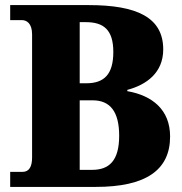

<svg xmlns="http://www.w3.org/2000/svg" viewBox="-20 -734 716 754"><path d="M20 0H356C553 0 648 -66 648 -198C648 -303 578 -359 480 -376V-381C555 -401 621 -448 621 -540C621 -666 517 -714 328 -714H20V-655H66C84 -655 106 -643 106 -599V-116C106 -80 95 -59 68 -59H20ZM319 -407H293V-647H317C386 -647 425 -618 425 -530C425 -442 389 -407 319 -407ZM342 -67H293V-340H344C413 -340 448 -295 448 -201C448 -102 408 -67 342 -67Z"/></svg>

Font: Noto Serif Ethiopic SemiCondensed Black
Style: Regular
Weight: 900
Width: 4
Designer: Monotype Design Team
Foundry: Monotype Imaging Inc.
Version: Version 2.102